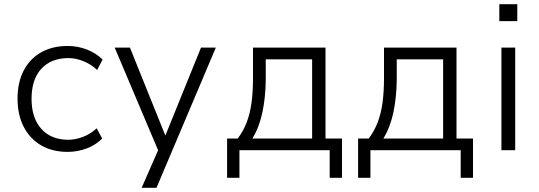

<svg xmlns="http://www.w3.org/2000/svg" viewBox="-20 -719 2581 919"><path d="M304 8Q230 8 176.5 -23.5Q123 -55 93.5 -112Q64 -169 64 -247Q64 -325 93.5 -381.5Q123 -438 177 -468.5Q231 -499 304 -499Q353 -499 397 -481.5Q441 -464 471 -434L445 -384Q415 -412 378.5 -426.5Q342 -441 308 -441Q225 -441 178 -390Q131 -339 131 -246Q131 -154 178 -102Q225 -50 307 -50Q341 -50 377.5 -64Q414 -78 443 -105L469 -56Q440 -26 396 -9Q352 8 304 8Z M658 180 746 -21V22L529 -491H602L776 -59H767L942 -491H1013L729 180Z M1067 132V-56H1118Q1145 -92 1161 -134Q1177 -176 1184 -228Q1191 -280 1191 -344V-491H1538V-56H1617V132H1558V0H1126V132ZM1188 -56H1474V-435H1252V-336Q1251 -253 1236 -181.5Q1221 -110 1188 -56Z M1694 132V-56H1745Q1772 -92 1788 -134Q1804 -176 1811 -228Q1818 -280 1818 -344V-491H2165V-56H2244V132H2185V0H1753V132ZM1815 -56H2101V-435H1879V-336Q1878 -253 1863 -181.5Q1848 -110 1815 -56Z M2370 -618V-699H2456V-618ZM2380 0V-491H2446V0Z"/></svg>

Font: Nunito Sans 9pt Light
Style: Regular
Weight: 300
Version: Version 3.101;gftools[0.9.27]